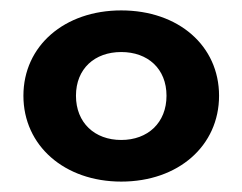

<svg xmlns="http://www.w3.org/2000/svg" viewBox="-20 -769 466 369"><path d="M213 -420C323 -420 401 -489 401 -585C401 -681 323 -749 213 -749C104 -749 25 -681 25 -585C25 -489 104 -420 213 -420ZM213 -500C162 -500 126 -533 126 -585C126 -637 162 -669 213 -669C264 -669 300 -637 300 -585C300 -533 264 -500 213 -500Z"/></svg>

Font: Montserrat-Alt1
Style: Bold
Weight: 700
Designer: Differentunic
Foundry: Differentunic
Version: Version 7.222